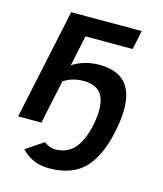

<svg xmlns="http://www.w3.org/2000/svg" viewBox="-108 -604 746 878"><g transform="rotate(15 265.0 -165.0)"><path d="M308 -324Q505 -324 461 -74Q439 58 380 125.5Q321 193 205 193Q190 193 176.5 191Q163 189 152 186Q141 183 130.5 178Q120 173 113 169Q106 165 99 159.5Q92 154 88.5 150.5Q85 147 80.5 143Q76 139 75 138L158 82Q184 102 211 102Q270 102 305 59.5Q340 17 355 -70Q368 -154 344 -194Q320 -234 256 -234Q204 -234 163 -207L119 0H9L120 -523H454L435 -433H212L181 -288Q237 -324 308 -324Z"/></g></svg>

Font: Raleway-v4020 SemiBold
Style: Italic
Weight: 600
Italic angle: -12°
Designer: Matt McInerney, Pablo Impallari, Rodrigo Fuenzalida
Foundry: Matt McInerney, Pablo Impallari, Rodrigo Fuenzalida
Version: Version 4.020;PS 004.020;hotconv 1.0.88;makeotf.lib2.5.64775